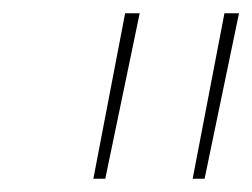

<svg xmlns="http://www.w3.org/2000/svg" viewBox="-20 -720 381 290"><path d="M169 -700H191L139 -450H121ZM319 -700H341L289 -450H271Z"/></svg>

Font: Montserrat Alternates Thin
Style: Italic
Weight: 250
Italic angle: -11.3°
Designer: Julieta Ulanovsky
Foundry: Julieta Ulanovsky
Version: Version 7.200